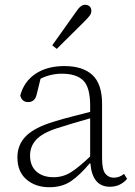

<svg xmlns="http://www.w3.org/2000/svg" viewBox="-20 -772 567 805"><path d="M441 11Q367 11 359 -87H356Q318 -41 280 -14Q242 13 187 13Q129 13 91 -19.5Q53 -52 53 -112Q53 -166 89.5 -202Q126 -238 206 -262Q244 -274 282.5 -283.5Q321 -293 358 -303V-329Q358 -406 329 -434.5Q300 -463 240 -463Q192 -463 150 -442L134 -377Q127 -344 98 -344Q84 -344 75.5 -352Q67 -360 65 -372Q81 -431 129.5 -463Q178 -495 250 -495Q327 -495 367.5 -457.5Q408 -420 408 -336V-108Q408 -61 421.5 -44Q435 -27 457 -27Q481 -27 500 -43L513 -22Q500 -7 482 2Q464 11 441 11ZM106 -120Q106 -77 132.5 -53Q159 -29 205 -29Q245 -29 278.5 -50.5Q312 -72 358 -116V-276Q323 -266 287.5 -255.5Q252 -245 218 -234Q157 -214 131.5 -186Q106 -158 106 -120ZM199 -582Q224 -617 248.5 -651.5Q273 -686 295 -717Q308 -737 317.5 -744.5Q327 -752 337 -752Q348 -752 355.5 -745.5Q363 -739 363 -726Q363 -716 356.5 -707Q350 -698 333 -681Q307 -655 277.5 -626Q248 -597 218 -567Z"/></svg>

Font: Source Serif 4 SmText Light
Style: Regular
Weight: 300
Designer: Frank Grießhammer
Foundry: Adobe
Version: Version 4.005;hotconv 1.1.0;makeotfexe 2.6.0